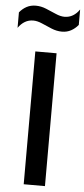

<svg xmlns="http://www.w3.org/2000/svg" viewBox="-74 -974 443 1008"><g transform="rotate(5 147.5 -470.0)"><path d="M91.2 0V-700H203.2V0ZM-12.5 -815.2V-896.8Q3.9 -916.9 25.1 -928.2Q46.4 -939.5 73.3 -939.5Q100.8 -939.5 128.1 -928.2Q155.4 -917 180.8 -905.8Q206.1 -894.5 227.6 -894.5Q252 -894.5 271.8 -906.3Q291.7 -918.1 306.4 -939.9V-858.5Q290.2 -838.7 268.9 -827.2Q247.7 -815.6 220.8 -815.6Q193.4 -815.6 166 -826.9Q138.7 -838.1 113.4 -849.4Q88.1 -860.6 66.6 -860.6Q42.4 -860.6 22.6 -848.9Q2.8 -837.2 -12.5 -815.2Z"/></g></svg>

Font: Geologica-Sharp
Style: Regular
Weight: 100
Designer: Sindre Bremnes, Frode Helland
Foundry: Monokrom Skriftforlag AS
Version: Version 1.010;gftools[0.9.28]